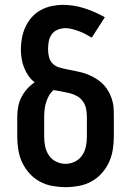

<svg xmlns="http://www.w3.org/2000/svg" viewBox="-20 -763 540 791"><path d="M250 8Q223 8 195.5 3Q168 -2 144 -15Q120 -28 101.5 -48.5Q83 -69 71.5 -93.5Q60 -118 55.5 -145.5Q51 -173 51 -200V-279Q51 -300 54.5 -321Q58 -342 67.5 -361Q77 -380 91 -396Q105 -412 123 -424Q108 -435 97 -451Q86 -467 79 -485Q72 -503 69 -522Q66 -541 66 -560Q66 -583 70.5 -607Q75 -631 85 -652.5Q95 -674 111 -692Q127 -710 148 -721.5Q169 -733 192.5 -738Q216 -743 239 -743Q285 -743 329 -728.5Q373 -714 412 -692L358 -608Q346 -615 333 -622Q320 -629 306.5 -634Q293 -639 278.5 -643Q264 -647 250 -647Q234 -647 218.5 -641Q203 -635 193.5 -622Q184 -609 181 -593Q178 -577 178 -561Q178 -545 181.5 -529.5Q185 -514 195.5 -502.5Q206 -491 221.5 -486Q237 -481 252.5 -478Q268 -475 283.5 -472Q299 -469 314.5 -465Q330 -461 344.5 -455Q359 -449 372.5 -441Q386 -433 398 -422.5Q410 -412 419 -399Q428 -386 434.5 -371.5Q441 -357 444.5 -341.5Q448 -326 448.5 -310.5Q449 -295 449 -279V-200Q449 -173 444.5 -145.5Q440 -118 428.5 -93.5Q417 -69 398.5 -48.5Q380 -28 356 -15Q332 -2 304.5 3Q277 8 250 8ZM250 -88Q270 -88 288.5 -97Q307 -106 318.5 -123Q330 -140 334 -160Q338 -180 338 -200V-279Q338 -296 335 -313Q332 -330 322.5 -344Q313 -358 298.5 -366.5Q284 -375 267.5 -379Q251 -383 234.5 -386Q218 -389 201 -392Q189 -382 181.5 -368.5Q174 -355 169.5 -340Q165 -325 163.5 -309.5Q162 -294 162 -279V-200Q162 -180 166 -160Q170 -140 181.5 -123Q193 -106 211.5 -97Q230 -88 250 -88Z"/></svg>

Font: Iosevka SS04
Style: Bold
Weight: 700
Monospace: yes
Designer: Belleve Invis
Foundry: Belleve Invis
Version: Version 19.0.0; ttfautohint (v1.8.4)